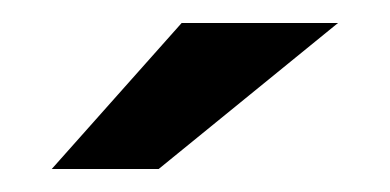

<svg xmlns="http://www.w3.org/2000/svg" viewBox="-20 -700 339 167"><path d="M274 -680H138L25 -553H118Z"/></svg>

Font: Gamestation Extended
Style: Regular
Weight: 400
Width: 7
Designer: Jonas Hecksher
Foundry: Jonas Hecksher, Playtypeª, e-types AS
Version: Version 1.003